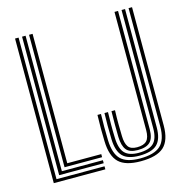

<svg xmlns="http://www.w3.org/2000/svg" viewBox="-116 -909 991 1026"><g transform="rotate(-15 379.5 -396.0)"><path d="M58 0V-800H77.5V-16.8H343.2V0ZM96.8 -33.8V-800H116.2V-50.5H343.2V-33.8ZM135.5 -67.2V-800H155V-84.2H343.2V-67.2ZM538 7.5Q454.2 7.5 417.1 -28.1Q380 -63.8 377.8 -146.2Q376.8 -180.5 376.6 -215.1Q376.5 -249.8 377.8 -291.8H397.2Q395 -220 397.2 -146.8Q399.5 -72.2 432.1 -40.1Q464.8 -8 538 -8Q617.2 -8 651.6 -40Q686 -72 686 -146.2V-800H705.2V-146.2Q705.2 -63.8 666.4 -28.1Q627.5 7.5 538 7.5ZM538 -23.2Q475 -23.2 446.8 -52Q418.5 -80.8 416.5 -147.2Q415.2 -187.5 415.4 -222.1Q415.5 -256.8 416.5 -291.8H436Q435 -260.8 434.8 -225Q434.5 -189.2 436 -148.2Q438 -88 462.6 -63.5Q487.2 -39 538 -39Q596.5 -39 621.9 -63.9Q647.2 -88.8 647.2 -146.2V-800H666.5V-146.2Q666.5 -80.2 636.8 -51.8Q607 -23.2 538 -23.2ZM538 -54.5Q493.2 -54.5 475 -77.2Q456.8 -100 455.2 -148.8Q454.2 -185.5 454.4 -218.6Q454.5 -251.8 455.2 -291.8H474.8Q473.2 -247.5 473.6 -213Q474 -178.5 474.8 -148.8Q475.8 -109 489.4 -89.5Q503 -70 538 -70Q575.8 -70 592 -87.6Q608.2 -105.2 608.2 -146.2V-800H627.8V-146.2Q627.8 -97 606.9 -75.8Q586 -54.5 538 -54.5Z"/></g></svg>

Font: Big Shoulders Inline Text SemiBold
Style: Regular
Weight: 600
Designer: Patric King
Foundry: XO Type Co
Version: Version 1.000